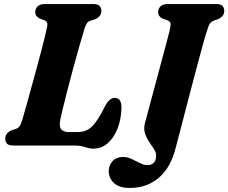

<svg xmlns="http://www.w3.org/2000/svg" viewBox="-20 -720 1130 950"><path d="M348.5 0H46Q22 0 13.8 -10Q5.5 -20 6 -35Q6 -49 14.8 -59.2Q23.5 -69.5 36.5 -75L58 -82Q71.5 -87 77.8 -96.5Q84 -106 90.5 -127.5Q96 -146.5 106.2 -182.8Q116.5 -219 129.2 -265.2Q142 -311.5 155.5 -361Q169 -410.5 181 -456.2Q193 -502 201.8 -537Q210.5 -572 213.5 -588.5Q218 -612 200.5 -619.5L178.5 -627.5Q168 -632.5 161.2 -640Q154.5 -647.5 154.5 -659.5Q154.5 -677.5 166.5 -688.8Q178.5 -700 201 -700H441.5Q465 -700 473.2 -690Q481.5 -680 481.5 -665.5Q481.5 -650.5 472.5 -640.2Q463.5 -630 451.5 -625L427.5 -617.5Q417 -614 411 -606.5Q405 -599 398.5 -579.5Q387 -542 372.2 -490.2Q357.5 -438.5 342.2 -382Q327 -325.5 313.5 -273.5Q300 -221.5 290.8 -182.8Q281.5 -144 278.5 -128.5Q271.5 -94 283 -80.2Q294.5 -66.5 320 -66.5H363.5Q407 -66.5 435.2 -94Q463.5 -121.5 498 -191.5Q510.5 -215.5 522.2 -225.5Q534 -235.5 547 -235.5Q565.5 -235.5 573.2 -223Q581 -210.5 581 -189Q580 -131.5 562 -85Q544 -38.5 513.2 -11.5Q482.5 15.5 441.5 15.5Q427 15.5 415 11.8Q403 8 387.8 4Q372.5 0 348.5 0ZM997 -546Q992 -529.5 981.8 -491.8Q971.5 -454 957.8 -402.8Q944 -351.5 929 -294Q914 -236.5 899.2 -179.8Q884.5 -123 871.8 -74.2Q859 -25.5 850.5 7Q826.5 107 767 158.5Q707.5 210 622 210Q570 210 544 185.8Q518 161.5 518 126.5Q518 98 537 77.2Q556 56.5 589.5 56.5Q610 56.5 631 66.5Q652 76.5 672.2 86.8Q692.5 97 710 97Q729.5 97 741 85.2Q752.5 73.5 752.5 49Q752.5 33.5 741.5 17Q730.5 0.5 717.5 -18.8Q704.5 -38 697.2 -61Q690 -84 697.5 -112Q701 -125 709.8 -158.2Q718.5 -191.5 730.8 -236.5Q743 -281.5 756.2 -331Q769.5 -380.5 782 -427.2Q794.5 -474 804.2 -510.5Q814 -547 818.5 -565Q825.5 -594 823.8 -604Q822 -614 808 -620L786.5 -627Q762.5 -638.5 762.5 -659.5Q762.5 -677.5 774.5 -688.8Q786.5 -700 810.5 -700H1049.5Q1073.5 -700 1081.5 -690.2Q1089.5 -680.5 1089.5 -666Q1089.5 -650.5 1080.5 -640.5Q1071.5 -630.5 1059.5 -625.5L1038 -618Q1028.5 -614 1022.5 -608.5Q1016.5 -603 1011.2 -589Q1006 -575 997 -546Z"/></svg>

Font: Fraunces 9pt S050
Style: Bold Italic
Weight: 700
Italic angle: -16°
Version: Version 1.000; ttfautohint (v1.8.3)